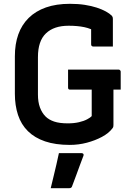

<svg xmlns="http://www.w3.org/2000/svg" viewBox="-20 -740 690 1007"><path d="M337 -375H602Q605 -375 607.5 -373.5Q610 -372 611.5 -369.5Q613 -367 613 -364V-270H348Q345 -270 343 -270.5Q341 -271 339.5 -272.5Q338 -274 337.5 -276Q337 -278 337 -281Q337 -305 337 -328Q337 -351 337 -375ZM347 -720Q390 -720 425 -714.5Q460 -709 487.5 -700Q515 -691 535 -680Q555 -669 567 -657Q570 -653 571 -649.5Q572 -646 572 -641Q572 -621 572 -596Q572 -571 572 -545.5Q572 -520 572 -496Q547 -496 521 -496Q495 -496 469 -496Q464 -496 461 -499Q458 -502 458 -507Q458 -523 458 -539.5Q458 -556 458 -575Q458 -594 458 -616L485 -572Q458 -590 422.5 -597.5Q387 -605 340 -605Q301 -605 271.5 -595Q242 -585 221 -565Q200 -545 189.5 -514Q179 -483 179 -440V-244Q179 -205 189.5 -176.5Q200 -148 219 -129Q236 -112 264 -102.5Q292 -93 336 -93Q368 -93 394 -99Q420 -105 437.5 -114.5Q455 -124 461 -131Q461 -165 461 -193.5Q461 -222 461 -250Q461 -278 461 -309H579L575 -287Q575 -234 575 -186.5Q575 -139 575 -84Q575 -78 574 -74.5Q573 -71 569 -66Q550 -41 514.5 -22Q479 -3 435.5 8.5Q392 20 346 20Q271 20 216.5 1.5Q162 -17 126.5 -52Q91 -87 74.5 -137Q58 -187 58 -248V-445Q58 -509 76 -559.5Q94 -610 130.5 -646Q167 -682 221 -701Q275 -720 347 -720ZM289 63Q310 63 329.5 63Q349 63 368.5 63Q388 63 407 63Q413 63 416.5 66.5Q420 70 418 76Q407 105 397.5 130.5Q388 156 379 181Q370 206 358 237Q357 241 353.5 244Q350 247 343 247Q325 247 300 247Q275 247 246 247Q254 214 261.5 183Q269 152 276 122Q283 92 289 63Z"/></svg>

Font: Recursive SemiBold
Style: Regular
Weight: 600
Version: Version 1.085